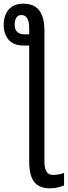

<svg xmlns="http://www.w3.org/2000/svg" viewBox="-29 -786 369 1046"><path d="M98 -766Q138 -766 163 -749.5Q188 -733 200.5 -700.5Q213 -668 213 -619V92Q213 132 224.5 149.5Q236 167 261 167Q276 167 293.5 163.5Q311 160 320 156V224Q305 231 284.5 235.5Q264 240 242 240Q206 240 180.5 225.5Q155 211 142.5 178.5Q130 146 130 93V-538H99Q44 -538 17.5 -570Q-9 -602 -9 -651Q-9 -681 1.5 -707Q12 -733 36 -749.5Q60 -766 98 -766ZM87 -704Q68 -704 59.5 -689Q51 -674 51 -652Q51 -624 65.5 -611.5Q80 -599 102 -599H130V-631Q130 -668 119.5 -686Q109 -704 87 -704Z"/></svg>

Font: Noto Sans Display Condensed
Style: Regular
Weight: 400
Width: 3
Designer: Monotype Design Team
Foundry: Monotype Imaging Inc.
Version: Version 2.003